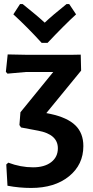

<svg xmlns="http://www.w3.org/2000/svg" viewBox="-20 -736 461 949"><path d="M322 -716 356 -665Q299 -613 215 -524H186Q114 -603 46 -665L79 -716H92Q168 -655 201 -624Q240 -661 309 -716ZM134 193Q75 193 17 182L11 77L21 68Q82 91 143 91Q200 91 233 65.5Q266 40 266 -3Q266 -72 169 -90L84 -106L76 -118L81 -181L243 -380H106L17 -372L9 -381L18 -467L119 -465H328L379 -466L381 -387L209 -177L229 -173Q313 -155 352.5 -116.5Q392 -78 392 -14Q392 78 321 135.5Q250 193 134 193Z"/></svg>

Font: Alegreya Sans SC
Style: Bold
Weight: 700
Designer: Juan Pablo del Peral
Foundry: Huerta Tipografica
Version: Version 2.007